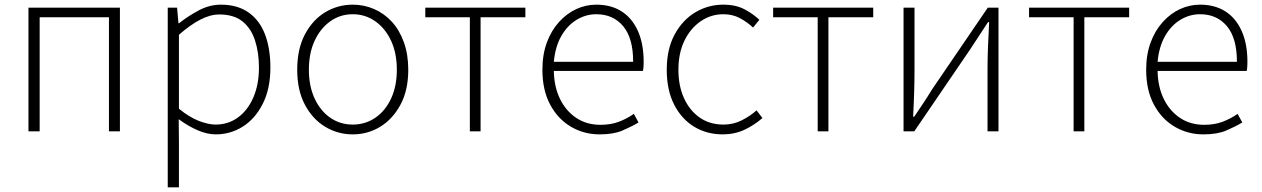

<svg xmlns="http://www.w3.org/2000/svg" viewBox="-20 -563 5409 823"><path d="M102 0V-530H494V0H447V-489H150V0Z M699 240V-530H739L745 -463H747Q786 -494 832 -518.5Q878 -543 927 -543Q998 -543 1045.5 -509.5Q1093 -476 1116 -415.5Q1139 -355 1139 -273Q1139 -183 1106.5 -118.5Q1074 -54 1021 -20.5Q968 13 905 13Q868 13 827.5 -4.5Q787 -22 746 -52L747 46V240ZM904 -29Q958 -29 1000 -59.5Q1042 -90 1066 -145.5Q1090 -201 1090 -273Q1090 -338 1073 -390Q1056 -442 1019 -471.5Q982 -501 920 -501Q881 -501 838 -478.5Q795 -456 747 -414V-97Q792 -60 833 -44.5Q874 -29 904 -29Z M1492 13Q1428 13 1374 -19.5Q1320 -52 1287 -114Q1254 -176 1254 -264Q1254 -353 1287 -415.5Q1320 -478 1374 -510.5Q1428 -543 1492 -543Q1540 -543 1583 -524.5Q1626 -506 1659 -470.5Q1692 -435 1711 -382.5Q1730 -330 1730 -264Q1730 -176 1696.5 -114Q1663 -52 1609.5 -19.5Q1556 13 1492 13ZM1492 -29Q1546 -29 1589 -58.5Q1632 -88 1656.5 -141Q1681 -194 1681 -264Q1681 -335 1656.5 -388Q1632 -441 1589 -471.5Q1546 -502 1492 -502Q1438 -502 1395.5 -471.5Q1353 -441 1328.5 -388Q1304 -335 1304 -264Q1304 -194 1328.5 -141Q1353 -88 1395.5 -58.5Q1438 -29 1492 -29Z M1994 0V-489H1803V-530H2232V-489H2040V0Z M2550 13Q2483 13 2427 -20Q2371 -53 2338 -115Q2305 -177 2305 -264Q2305 -329 2324 -380.5Q2343 -432 2376 -468.5Q2409 -505 2450 -524Q2491 -543 2536 -543Q2599 -543 2644 -514.5Q2689 -486 2714 -431Q2739 -376 2739 -298Q2739 -289 2738.5 -279.5Q2738 -270 2736 -259H2354Q2355 -192 2380 -140Q2405 -88 2449.5 -58Q2494 -28 2554 -28Q2598 -28 2632.5 -41Q2667 -54 2697 -75L2717 -38Q2685 -19 2647 -3Q2609 13 2550 13ZM2354 -298H2694Q2694 -400 2651 -451Q2608 -502 2536 -502Q2491 -502 2451.5 -478Q2412 -454 2386 -408.5Q2360 -363 2354 -298Z M3078 13Q3010 13 2956 -19.5Q2902 -52 2870 -114Q2838 -176 2838 -264Q2838 -353 2872 -415.5Q2906 -478 2961 -510.5Q3016 -543 3080 -543Q3134 -543 3171.5 -523Q3209 -503 3235 -478L3208 -445Q3182 -469 3151 -485.5Q3120 -502 3081 -502Q3027 -502 2983 -471.5Q2939 -441 2913.5 -388Q2888 -335 2888 -264Q2888 -194 2912.5 -141Q2937 -88 2980 -58.5Q3023 -29 3081 -29Q3123 -29 3159 -47Q3195 -65 3223 -90L3248 -57Q3214 -27 3171.5 -7Q3129 13 3078 13Z M3485 0V-489H3294V-530H3723V-489H3531V0Z M3853 0V-530H3900V-263Q3900 -220 3898.5 -168Q3897 -116 3894 -63H3899Q3916 -88 3937.5 -120.5Q3959 -153 3974 -178L4214 -530H4260V0H4213V-267Q4213 -311 4215 -363Q4217 -415 4220 -468H4215Q4199 -443 4177 -410Q4155 -377 4139 -352L3899 0Z M4582 0V-489H4391V-530H4820V-489H4628V0Z M5138 13Q5071 13 5015 -20Q4959 -53 4926 -115Q4893 -177 4893 -264Q4893 -329 4912 -380.5Q4931 -432 4964 -468.5Q4997 -505 5038 -524Q5079 -543 5124 -543Q5187 -543 5232 -514.5Q5277 -486 5302 -431Q5327 -376 5327 -298Q5327 -289 5326.5 -279.5Q5326 -270 5324 -259H4942Q4943 -192 4968 -140Q4993 -88 5037.5 -58Q5082 -28 5142 -28Q5186 -28 5220.5 -41Q5255 -54 5285 -75L5305 -38Q5273 -19 5235 -3Q5197 13 5138 13ZM4942 -298H5282Q5282 -400 5239 -451Q5196 -502 5124 -502Q5079 -502 5039.5 -478Q5000 -454 4974 -408.5Q4948 -363 4942 -298Z"/></svg>

Font: Noto Sans TC ExtraLight
Style: Regular
Weight: 250
Designer: Ryoko NISHIZUKA  (kana, bopomofo & ideographs); Paul D. Hunt (Latin, Greek & Cyrillic); Sandoll Communications , Soo-you
Foundry: Adobe
Version: Version 2.004-H2;hotconv 1.0.118;makeotfexe 2.5.65603